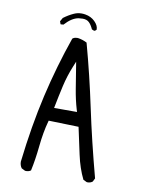

<svg xmlns="http://www.w3.org/2000/svg" viewBox="-85 -840 670 877"><g transform="rotate(10 250.0 -401.5)"><path d="M381.8 -24.4Q396 -24.4 405.3 -32.2L413.1 -47.9Q368.7 -214.4 337.6 -361.3Q306.6 -508.3 267.1 -652.3Q248 -662.1 227.5 -665.5Q225.1 -666 220.9 -666Q216.8 -666 210.9 -664.6Q205.1 -663.1 199.7 -658.7Q151.4 -520.5 118.4 -377Q85.4 -233.4 65.9 -64.9Q65.9 -47.9 75.2 -35.2L91.8 -26.9Q93.8 -26.4 97.7 -26.4Q101.6 -26.4 107.4 -27.8Q113.3 -29.3 118.7 -33.2Q129.9 -84 136.5 -149.2Q143.1 -214.4 157.2 -265.6L158.7 -271L297.9 -267.1L324.7 -142.6Q337.9 -81.1 361.8 -32.7L377.9 -24.9Q379.9 -24.4 381.8 -24.4ZM172.9 -332.5Q184.1 -390.1 195.1 -438.5Q206.1 -486.8 225.6 -534.2L235.4 -558.1L255.4 -434.6Q263.2 -386.2 276.4 -341.8L279.3 -332.5ZM302.2 -719.7Q302.2 -737.8 284.2 -755.6Q266.1 -773.4 239.3 -777.8Q230.5 -779.3 222.2 -779.3Q203.1 -779.3 186.5 -771.5Q162.6 -760.7 140.6 -744.1L130.9 -727.1L135.3 -714.8L136.7 -713.9L148.9 -714.8Q180.7 -750 211.9 -755.4Q222.2 -756.8 231 -756.8Q250.5 -756.8 261.2 -746.1Q271.5 -736.3 280.8 -715.8L291.5 -711.4Q297.4 -711.9 302.2 -718.3Q302.2 -719.2 302.2 -719.7Z"/></g></svg>

Font: Bakudai
Style: ExtraLight
Weight: 200
Version: Version 1.48